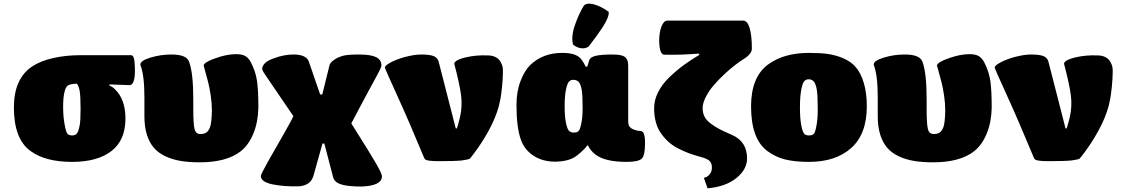

<svg xmlns="http://www.w3.org/2000/svg" viewBox="-20 -879 6146 1053"><path d="M401.9 -419.9Q361.3 -419.9 347.2 -405.8Q338.9 -397.5 332.5 -369.1Q326.2 -340.8 326.2 -293Q326.2 -240.7 334.5 -195.3Q342.8 -149.9 352.1 -143.1Q360.4 -136.2 377 -136.2Q393.1 -136.2 401.9 -147.2Q410.6 -158.2 417 -191.9Q421.9 -214.8 421.9 -280.8Q421.9 -350.1 417.2 -378.4Q412.6 -406.7 401.9 -419.9ZM581.1 -416 580.1 -409.2Q593.8 -406.2 612.8 -387.2Q668 -332 668 -229Q668 -110.8 592.8 -51.8Q515.6 8.8 376 8.8Q229.5 8.8 148.9 -49.8Q56.2 -115.2 56.2 -290Q56.2 -447.3 155.8 -514.2Q200.7 -544.4 270.3 -560.3Q339.8 -576.2 417 -576.2H699.2Q717.8 -576.2 719.2 -519Q724.6 -417 692.9 -412.1Q682.1 -412.1 644.5 -413.8Q606.9 -415.5 581.1 -416Z M772 -241.2V-345.2Q772 -466.8 750 -522.9V-525.9Q750 -546.4 805.4 -563.2Q860.8 -580.1 919.9 -580.1Q1003.9 -580.1 1017.1 -540Q1040 -479 1040 -335V-280.8Q1040 -201.7 1046.6 -172.9Q1053.2 -144 1078.1 -144Q1099.6 -144 1111.6 -152.1Q1123.5 -160.2 1131.8 -181.2Q1140.6 -203.6 1142.1 -272.9Q1142.1 -313 1135.5 -356.4Q1128.9 -399.9 1121.3 -429.2Q1113.8 -458.5 1098.1 -515.1Q1096.7 -516.6 1096.7 -519Q1096.7 -527.8 1114.3 -538.8Q1131.8 -549.8 1160.2 -559.1Q1223.1 -582 1274.9 -582Q1303.7 -582 1321.8 -573.5Q1339.8 -564.9 1354 -541Q1381.3 -489.3 1389.2 -437.5Q1397 -385.7 1397 -287.1Q1395 -208 1369.4 -146Q1343.8 -84 1300.8 -49.8Q1222.7 11.2 1075.7 11.2Q1017.1 11.2 971.4 3.7Q925.8 -3.9 887.5 -21.7Q849.1 -39.6 824.2 -68.1Q799.3 -96.7 785.6 -140.1Q772 -183.6 772 -241.2Z M1748.5 -91.8 1699.7 83Q1684.1 140.6 1613.8 143.1Q1536.1 144.5 1472.7 131.8Q1410.6 117.7 1410.6 86.9Q1410.6 76.7 1449.2 8.3Q1487.8 -60.1 1533.2 -138.9Q1578.6 -217.8 1588.9 -242.2Q1541 -313 1481.4 -399.9Q1436 -465.8 1427 -480.2Q1418 -494.6 1418 -502Q1418 -516.6 1432.4 -531.7Q1446.8 -546.9 1479 -558.1Q1536.1 -580.1 1589.8 -580.1Q1664.6 -580.1 1675.8 -535.2L1735.8 -360.8H1747.6L1786.6 -519Q1787.1 -524.4 1793.2 -533.2Q1799.3 -542 1816.2 -553.5Q1833 -564.9 1856 -571.8Q1882.3 -580.1 1948.7 -580.1Q2013.2 -580.1 2042.5 -565.7Q2071.8 -551.3 2071.8 -520Q2071.8 -516.1 2070.3 -511.7Q2068.8 -507.3 2064 -497.1Q2059.1 -486.8 2052.2 -474.1Q2045.4 -461.4 2031.7 -436Q2018.1 -410.6 2002.2 -381.8Q1986.3 -353 1960.7 -304.4Q1935.1 -255.9 1906.7 -202.1Q2009.8 -39.1 2042.2 17.1Q2074.7 73.2 2074.7 87.9Q2074.7 139.6 1963.9 144Q1906.2 144 1872.3 137.5Q1838.4 130.9 1824 119.1Q1809.6 107.4 1805.7 87.9L1758.8 -91.8Z M2479.5 -174.8H2485.8Q2492.2 -193.8 2503.4 -238.8Q2516.1 -295.9 2508.8 -356Q2501.5 -414.6 2471.7 -527.8V-532.2Q2478 -551.3 2534.4 -564.5Q2590.8 -577.6 2652.8 -575.2Q2702.1 -575.2 2723.6 -543Q2733.9 -525.9 2736.8 -509.8Q2739.7 -492.7 2736.8 -445.8Q2733.9 -398.9 2729.5 -369.1Q2727.1 -343.3 2715.8 -296.9Q2698.2 -231.9 2659.2 -160.9Q2620.1 -89.8 2572.8 -28.8L2557.6 -9.8Q2552.2 -4.4 2512.7 1Q2474.6 4.9 2387.7 4.9Q2352.1 4.9 2334.5 2.2Q2316.9 -0.5 2312.5 -4.2Q2308.1 -7.8 2304.7 -16.1Q2304.2 -18.1 2303.7 -19Q2222.7 -214.4 2160.6 -350.1Q2090.8 -503.4 2090.8 -508.8Q2090.8 -519 2120.8 -535.6Q2150.9 -552.2 2198.7 -565.9Q2252.4 -580.1 2289.6 -580.1Q2339.4 -580.1 2361.1 -570.3Q2382.8 -560.5 2387.7 -533.2Z M3063.5 -588.9Q3130.4 -588.9 3158.2 -564Q3174.3 -550.3 3192.4 -513.2H3200.7L3211.4 -547.9Q3216.3 -565.4 3246.6 -572.8Q3276.9 -580.1 3338.4 -580.1Q3400.4 -580.1 3413.6 -560.1Q3421.4 -550.8 3423.3 -540Q3425.3 -529.3 3425.3 -505.9V-210.9Q3425.3 -183.6 3448.2 -171.9Q3472.2 -161.1 3488.3 -161.1Q3505.4 -161.1 3511.5 -145Q3517.6 -128.9 3517.6 -92.8Q3517.6 -25.4 3499.5 -8.8Q3480.5 8.8 3417.5 8.8Q3298.8 8.8 3246.6 -30.8Q3217.8 -52.7 3204.6 -82H3201.7Q3189.9 -65.4 3166.3 -44.4Q3142.6 -23.4 3131.3 -17.1Q3092.3 6.3 3027.3 7.8Q2955.1 7.8 2905 -25.6Q2855 -59.1 2836.4 -113.8Q2812.5 -181.6 2812.5 -303.2Q2812.5 -377.4 2835.2 -435.5Q2857.9 -493.7 2888.7 -522.9Q2957.5 -588.9 3063.5 -588.9ZM3154.3 -429.2Q3143.1 -440.4 3127.9 -441.2Q3112.8 -441.9 3103.5 -434.1Q3092.8 -426.8 3084.7 -390.9Q3076.7 -355 3076.7 -295.9Q3076.7 -236.8 3084.7 -201.2Q3092.8 -165.5 3103.5 -159.2Q3112.3 -151.9 3126.5 -151.9Q3135.3 -151.9 3140.4 -153.1Q3145.5 -154.3 3151.1 -158.7Q3156.7 -163.1 3160.4 -172.9Q3164.1 -182.6 3167.5 -199.2Q3175.3 -234.4 3175.3 -284.2Q3175.3 -356 3170.4 -385.7Q3165.5 -415.5 3154.3 -429.2ZM3181.6 -847.2Q3195.8 -864.7 3234.4 -856Q3278.8 -843.8 3318.4 -814Q3321.8 -787.6 3286.6 -731.9Q3253.4 -681.6 3208.5 -624Q3195.8 -614.7 3179.7 -614Q3163.6 -613.3 3149.7 -618.7Q3135.7 -624 3123.5 -633.8Q3111.8 -669.9 3128.4 -728Q3153.3 -802.2 3181.6 -847.2Z M4067.4 -561Q4043.5 -546.4 4014.2 -524.2Q3984.9 -502 3952.6 -471.9Q3920.4 -441.9 3894 -411.1Q3867.7 -380.4 3850.6 -346.9Q3833.5 -313.5 3833.5 -286.1Q3833.5 -259.8 3843.8 -239.5Q3854 -219.2 3877.7 -201.4Q3901.4 -183.6 3926.3 -170.7Q3951.2 -157.7 3994.1 -139.2Q4077.1 -103.5 4077.1 -9.8Q4077.1 49.8 4018.8 97.4Q3960.4 145 3860.4 153.8L3840.3 96.2Q3857.9 92.3 3868.4 81.1Q3878.9 69.8 3881.6 60.1Q3884.3 50.3 3884.3 40Q3884.3 15.6 3871.1 3.2Q3857.9 -9.3 3820.3 -19Q3786.1 -28.3 3757.8 -38.8Q3729.5 -49.3 3699.5 -64.7Q3669.4 -80.1 3646.7 -100.6Q3624 -121.1 3605.5 -147.2Q3586.9 -173.3 3577.1 -208.5Q3567.4 -243.7 3567.4 -285.2Q3567.4 -330.1 3589.4 -373.5Q3611.3 -417 3650.6 -454.8Q3689.9 -492.7 3728.5 -521Q3767.1 -549.3 3815.4 -578.1L3813.5 -585Q3706.1 -576.7 3622.6 -579.1Q3596.7 -580.6 3595.2 -654.8Q3595.2 -701.7 3607.9 -733.9Q3620.6 -766.1 3640.1 -766.1H4055.2Q4079.1 -766.1 4091.3 -725.3Q4103.5 -684.6 4103.5 -611.8Q4103.5 -598.1 4092.8 -584.2Q4082 -570.3 4067.4 -561Z M4417 8.8Q4339.8 8.8 4286.4 -4.4Q4232.9 -17.6 4189.9 -49.8Q4099.1 -115.2 4099.1 -295.9Q4099.1 -456.1 4191.9 -524.9Q4278.3 -588.9 4417 -588.9Q4480 -588.9 4521 -583Q4562 -577.1 4603 -560.1Q4648.9 -540.5 4672.9 -511.2Q4701.2 -479 4717.5 -423.8Q4733.9 -368.7 4733.9 -295.9Q4733.9 -143.1 4647.9 -66.9Q4563 8.8 4417 8.8ZM4443.8 -431.2Q4433.1 -443.4 4417.7 -444.1Q4402.3 -444.8 4393.1 -436Q4382.8 -428.7 4375 -389.9Q4367.2 -351.1 4367.2 -289.1Q4367.2 -227.1 4375 -188.7Q4382.8 -150.4 4393.1 -143.1Q4401.4 -136.2 4417 -136.2Q4434.6 -136.2 4442.9 -144.5Q4451.2 -152.8 4457 -186Q4464.8 -224.1 4464.8 -275.9Q4464.8 -353 4460 -384.8Q4455.1 -416.5 4443.8 -431.2Z M4793.9 -241.2V-345.2Q4793.9 -466.8 4772 -522.9V-525.9Q4772 -546.4 4827.4 -563.2Q4882.8 -580.1 4941.9 -580.1Q5025.9 -580.1 5039.1 -540Q5062 -479 5062 -335V-280.8Q5062 -201.7 5068.6 -172.9Q5075.2 -144 5100.1 -144Q5121.6 -144 5133.5 -152.1Q5145.5 -160.2 5153.8 -181.2Q5162.6 -203.6 5164.1 -272.9Q5164.1 -313 5157.5 -356.4Q5150.9 -399.9 5143.3 -429.2Q5135.7 -458.5 5120.1 -515.1Q5118.7 -516.6 5118.7 -519Q5118.7 -527.8 5136.2 -538.8Q5153.8 -549.8 5182.1 -559.1Q5245.1 -582 5296.9 -582Q5325.7 -582 5343.8 -573.5Q5361.8 -564.9 5376 -541Q5403.3 -489.3 5411.1 -437.5Q5418.9 -385.7 5418.9 -287.1Q5417 -208 5391.4 -146Q5365.7 -84 5322.8 -49.8Q5244.6 11.2 5097.7 11.2Q5039.1 11.2 4993.4 3.7Q4947.8 -3.9 4909.4 -21.7Q4871.1 -39.6 4846.2 -68.1Q4821.3 -96.7 4807.6 -140.1Q4793.9 -183.6 4793.9 -241.2Z M5823.7 -174.8H5830.1Q5836.4 -193.8 5847.7 -238.8Q5860.4 -295.9 5853 -356Q5845.7 -414.6 5815.9 -527.8V-532.2Q5822.3 -551.3 5878.7 -564.5Q5935.1 -577.6 5997.1 -575.2Q6046.4 -575.2 6067.9 -543Q6078.1 -525.9 6081.1 -509.8Q6084 -492.7 6081.1 -445.8Q6078.1 -398.9 6073.7 -369.1Q6071.3 -343.3 6060.1 -296.9Q6042.5 -231.9 6003.4 -160.9Q5964.4 -89.8 5917 -28.8L5901.9 -9.8Q5896.5 -4.4 5856.9 1Q5818.8 4.9 5731.9 4.9Q5696.3 4.9 5678.7 2.2Q5661.1 -0.5 5656.7 -4.2Q5652.3 -7.8 5648.9 -16.1Q5648.4 -18.1 5647.9 -19Q5566.9 -214.4 5504.9 -350.1Q5435.1 -503.4 5435.1 -508.8Q5435.1 -519 5465.1 -535.6Q5495.1 -552.2 5543 -565.9Q5596.7 -580.1 5633.8 -580.1Q5683.6 -580.1 5705.3 -570.3Q5727.1 -560.5 5731.9 -533.2Z"/></svg>

Font: GGS TheRock Black
Style: Regular
Weight: 900
Designer: Rodrigo Fuenzalida (2012); Goodgame Studios (2014)
Foundry: Rodrigo Fuenzalida,2012;  GGS,2014
Version: Version 1.002 | FøM Mod